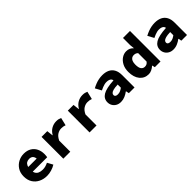

<svg xmlns="http://www.w3.org/2000/svg" viewBox="248 -1895 3104 3104"><g transform="rotate(-45 1800.0 -343.0)"><path d="M330 12Q252 12 189 -19Q126 -50 89.5 -108Q53 -166 53 -249Q53 -331 90 -389Q127 -447 186.5 -478.5Q246 -510 313 -510Q390 -510 442.5 -478Q495 -446 521.5 -391.5Q548 -337 548 -270Q548 -249 546 -229.5Q544 -210 542 -201H172V-306H432L409 -277Q409 -332 386 -360.5Q363 -389 318 -389Q283 -389 258.5 -374Q234 -359 220.5 -327.5Q207 -296 207 -249Q207 -200 223.5 -169Q240 -138 272.5 -123.5Q305 -109 352 -109Q384 -109 413.5 -117Q443 -125 476 -141L528 -46Q485 -19 432 -3.5Q379 12 330 12Z M710 0V-498H841L853 -391H857Q893 -452 945 -481Q997 -510 1055 -510Q1089 -510 1109 -504.5Q1129 -499 1150 -490L1118 -356Q1096 -364 1077 -367.5Q1058 -371 1031 -371Q986 -371 943 -344.5Q900 -318 869 -253V0Z M1310 0V-498H1441L1453 -391H1457Q1493 -452 1545 -481Q1597 -510 1655 -510Q1689 -510 1709 -504.5Q1729 -499 1750 -490L1718 -356Q1696 -364 1677 -367.5Q1658 -371 1631 -371Q1586 -371 1543 -344.5Q1500 -318 1469 -253V0Z M2020 12Q1969 12 1933 -9Q1897 -30 1877.5 -64Q1858 -98 1858 -140Q1858 -223 1931.5 -267.5Q2005 -312 2179 -322Q2176 -342 2164 -355.5Q2152 -369 2130.5 -376.5Q2109 -384 2078 -384Q2056 -384 2032.5 -378.5Q2009 -373 1984.5 -363Q1960 -353 1931 -339L1874 -444Q1911 -464 1949 -479Q1987 -494 2027 -502Q2067 -510 2109 -510Q2180 -510 2231 -485.5Q2282 -461 2310 -410.5Q2338 -360 2338 -281V0H2208L2197 -54H2193Q2156 -26 2112 -7Q2068 12 2020 12ZM2071 -111Q2103 -111 2129.5 -123.5Q2156 -136 2179 -154V-226Q2112 -224 2075 -213.5Q2038 -203 2024 -187.5Q2010 -172 2010 -153Q2010 -139 2017.5 -129.5Q2025 -120 2038.5 -115.5Q2052 -111 2071 -111Z M2654 12Q2559 12 2501.5 -58Q2444 -128 2444 -249Q2444 -331 2475 -389Q2506 -447 2554 -478.5Q2602 -510 2655 -510Q2696 -510 2724.5 -496.5Q2753 -483 2776 -458H2780L2772 -533V-698H2932V0H2802L2791 -48H2787Q2760 -23 2724.5 -5.5Q2689 12 2654 12ZM2695 -118Q2718 -118 2737 -127Q2756 -136 2772 -159V-351Q2755 -368 2736.5 -374Q2718 -380 2698 -380Q2674 -380 2653 -367Q2632 -354 2620 -325Q2608 -296 2608 -251Q2608 -181 2631 -149.5Q2654 -118 2695 -118Z M3220 12Q3169 12 3133 -9Q3097 -30 3077.5 -64Q3058 -98 3058 -140Q3058 -223 3131.5 -267.5Q3205 -312 3379 -322Q3376 -342 3364 -355.5Q3352 -369 3330.5 -376.5Q3309 -384 3278 -384Q3256 -384 3232.5 -378.5Q3209 -373 3184.5 -363Q3160 -353 3131 -339L3074 -444Q3111 -464 3149 -479Q3187 -494 3227 -502Q3267 -510 3309 -510Q3380 -510 3431 -485.5Q3482 -461 3510 -410.5Q3538 -360 3538 -281V0H3408L3397 -54H3393Q3356 -26 3312 -7Q3268 12 3220 12ZM3271 -111Q3303 -111 3329.5 -123.5Q3356 -136 3379 -154V-226Q3312 -224 3275 -213.5Q3238 -203 3224 -187.5Q3210 -172 3210 -153Q3210 -139 3217.5 -129.5Q3225 -120 3238.5 -115.5Q3252 -111 3271 -111Z"/></g></svg>

Font: Source Code Pro ExtraBold
Style: Regular
Weight: 800
Monospace: yes
Designer: Paul D. Hunt, Teo Tuominen
Foundry: Adobe Systems Incorporated
Version: Version 1.018;hotconv 1.0.116;makeotfexe 2.5.65601